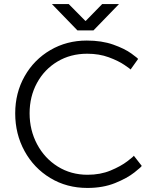

<svg xmlns="http://www.w3.org/2000/svg" viewBox="-20 -915 768 947"><path d="M408 -715Q482 -715 538.5 -695Q595 -675 628 -651Q661 -627 661 -624L624 -572Q624 -574 594 -594.5Q564 -615 516.5 -632.5Q469 -650 410 -650Q328 -650 263.5 -611.5Q199 -573 162.5 -506Q126 -439 126 -356Q126 -273 163 -203.5Q200 -134 265 -93.5Q330 -53 412 -53Q475 -53 525.5 -74Q576 -95 608 -119.5Q640 -144 640 -147L679 -97Q679 -93 643 -64.5Q607 -36 547.5 -12Q488 12 411 12Q309 12 228 -37Q147 -86 101 -170Q55 -254 55 -356Q55 -457 101.5 -539Q148 -621 228.5 -668Q309 -715 408 -715ZM319 -895 401 -812H403L484 -895H567L441 -765H362L236 -895Z"/></svg>

Font: Museo Sans Light
Style: Regular
Weight: 300
Designer: Jos Buivenga
Foundry: Jos Buivenga & Rosetta Type Foundry (extension, remastering)
Version: Version 3.600;PS 1.000;hotconv 1.0.88;makeotf.lib2.5.647800;